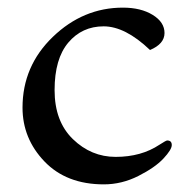

<svg xmlns="http://www.w3.org/2000/svg" viewBox="-20 -470 497 503"><path d="M302 -450Q349 -450 380 -431Q411 -412 411 -383.5Q411 -355 373 -339Q308 -401 251.5 -401Q195 -401 159 -358.5Q123 -316 123 -234Q123 -152 171 -105.5Q219 -59 283 -59Q350 -59 398 -91Q415 -102 418 -102Q430 -102 430 -90Q430 -78 408 -54.5Q386 -31 342.5 -9Q299 13 252 13Q154 13 96.5 -47Q39 -107 39 -188Q39 -297 118.5 -373.5Q198 -450 302 -450Z"/></svg>

Font: Sedan
Style: Regular
Weight: 400
Designer: Sebastian Salazar
Foundry: Sebastian Salazar
Version: Version 1.001